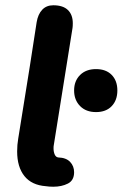

<svg xmlns="http://www.w3.org/2000/svg" viewBox="-20 -700 465 728"><path d="M182 8Q166 8 154 6Q100 2 72.5 -32.5Q45 -67 45 -126Q45 -151 49 -174L93 -448L119 -616Q124 -646 140 -663Q156 -680 182 -680Q219 -680 237.5 -662Q256 -644 256 -612Q256 -600 255 -594L184 -150Q183 -146 183 -138Q183 -124 187.5 -114Q192 -104 201 -103Q231 -102 246 -86Q261 -70 261 -47Q261 -16 237.5 -4Q214 8 182 8ZM261 -357Q261 -393 283.5 -415.5Q306 -438 344 -438Q382 -438 403.5 -416Q425 -394 425 -357Q425 -320 403.5 -297.5Q382 -275 344 -275Q306 -275 283.5 -298Q261 -321 261 -357Z"/></svg>

Font: SN Pro Bold
Style: Bold Italic
Weight: 700
Italic angle: -9°
Designer: Tobias Whetton
Foundry: Supernotes
Version: Version 1.003